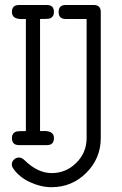

<svg xmlns="http://www.w3.org/2000/svg" viewBox="-20 -591 496 782"><path d="M390.4 -28.6Q390.4 54 331.7 112.7Q272.9 171.4 190.2 171.4Q146.7 171.4 103.8 151.6Q58.3 130.9 35.2 96.9Q28.1 87.4 28.1 79.3Q28.1 67.1 37 58.8Q45.9 50.5 57.6 50.5Q67.9 50.5 79.3 60.8Q133.3 114 190.2 114Q249 114 290.9 72.1Q332.8 30.3 332.8 -28.6V-513.7H247.3Q218.8 -513.7 218.8 -542.2Q218.8 -570.6 247.3 -570.6H362.1Q390.4 -570.6 390.4 -542.7ZM199.7 -28.6Q199.7 0 171.4 0H57.1Q28.6 0 28.6 -28.6Q28.6 -50.5 48.3 -55.7Q54.9 -57.1 85.4 -57.1V-513.7Q82.8 -513.7 76.9 -513.7Q71.3 -513.4 67.9 -513.4Q28.6 -513.4 28.6 -542.2Q28.6 -570.6 57.1 -570.6H171.4Q199.7 -570.6 199.7 -542.2Q199.7 -520.8 180.2 -515.1Q173.6 -513.7 143.1 -513.7V-57.1Q145.5 -57.1 151.6 -57.1Q157.2 -57.4 160.4 -57.4Q199.7 -57.4 199.7 -28.6Z"/></svg>

Font: EnergyBar
Style: Regular
Weight: 400
Italic angle: -10°
Version: 1.0 2000-03-28